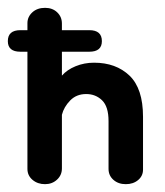

<svg xmlns="http://www.w3.org/2000/svg" viewBox="-30 -460 420 490"><path d="M85 10Q66 10 53 -1Q40 -12 40 -29V-401Q40 -417 52.5 -428.5Q65 -440 85 -440Q104 -440 116 -428.5Q128 -417 128 -400V-267Q141 -282 163 -291Q185 -300 210 -300Q266 -300 300.5 -267Q335 -234 335 -162V-27Q335 -11 322.5 -0.5Q310 10 291 10Q272 10 259.5 -1Q247 -12 247 -29V-151Q247 -188 230.5 -204Q214 -220 190 -220Q165 -220 149 -203.5Q133 -187 128 -167V-30Q128 -13 115.5 -1.5Q103 10 85 10ZM-10 -355Q-10 -383 22 -383H198Q230 -383 230 -355Q230 -328 198 -328H22Q-10 -328 -10 -355Z"/></svg>

Font: Dongle
Style: Bold
Weight: 700
Designer: Yanghee Ryu
Foundry: Yanghee Ryu
Version: Version 2.000